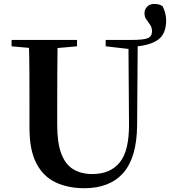

<svg xmlns="http://www.w3.org/2000/svg" viewBox="-20 -945 871 983"><path d="M411.6 18.6Q328.6 18.6 265.1 -11.1Q201.7 -40.8 166.3 -108.6Q130.9 -176.3 130.9 -290V-400.9Q130.9 -485.1 130.6 -570.6Q130.2 -656.1 127.5 -740.5H274.9Q273.9 -656.3 273.4 -571.6Q272.9 -486.9 272.9 -400.9V-305Q272.9 -213.4 293.8 -158.2Q314.7 -102.9 355.1 -78.4Q395.4 -53.9 453 -53.9Q545.1 -53.9 593.5 -114Q641.9 -174.1 640.5 -312.5L637.5 -740.5H685.2L682 -304.3Q680.6 -138.8 611.5 -60.1Q542.4 18.6 411.6 18.6ZM652.2 -705.7V-740.5Q715.8 -740.5 737 -749.7Q758.2 -758.8 758.2 -784.1Q758.2 -804.4 748.6 -818.1Q739.1 -831.8 729.4 -845.4Q719.7 -858.9 719.7 -877.8Q719.7 -896.1 733.1 -910.4Q746.5 -924.8 768.2 -924.8Q781.8 -924.8 792.5 -922.3Q803.3 -919.8 812.2 -913.4Q819.9 -898.9 825.3 -879.7Q830.7 -860.4 830.7 -840.8Q830.7 -766.9 783.6 -737.7Q736.4 -708.5 652.2 -705.7ZM39.2 -707.9V-740.5H374.4V-707.9L218.8 -694.2H191.8ZM521.1 -707.9V-740.5H671.6V-693.5H646.5Z"/></svg>

Font: Noto Serif HK ExtraLight
Style: Regular
Weight: 200
Designer: Ryoko NISHIZUKA 西塚涼子 (kana & ideographs); Frank Grießhammer (Latin, Greek & Cyrillic); Wenlong ZHANG 张文龙 (bopomofo); San
Foundry: Adobe
Version: Version 2.002-H1;hotconv 1.1.0;makeotfexe 2.6.0